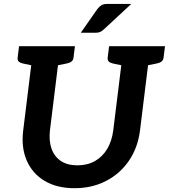

<svg xmlns="http://www.w3.org/2000/svg" viewBox="-20 -962 871 990"><path d="M364.4 8.4Q272.8 8.4 209.6 -29.6Q146.4 -67.6 117.5 -135.1Q88.6 -202.6 99.7 -290.1L153.1 -723.8H291.1L237.7 -291.1Q231.3 -236.7 245.5 -195.9Q259.7 -155.1 293.3 -132.3Q326.9 -109.5 378.9 -109.5Q431 -109.5 470 -131.8Q509 -154.1 533 -194.6Q557 -235.2 564 -290.1L617.5 -723.8H755.5L702 -290.1Q690.9 -200.6 644.9 -133.3Q598.9 -66.1 526.7 -28.9Q454.5 8.4 364.4 8.4ZM177.4 -723.8 151.9 -623.1 96 -635.1Q82.8 -638.2 76.1 -645.2Q69.4 -652.2 71 -665.7L78.3 -723.8ZM366.4 -723.8 359.1 -665.7Q357.6 -652.2 349.1 -645.2Q340.6 -638.2 325.9 -635.1L267.1 -623.1L267.3 -723.8ZM641.8 -723.8 616.2 -623.1 560.3 -635.1Q547.2 -638.2 540.5 -645.2Q533.8 -652.2 535.3 -665.7L542.6 -723.8ZM830.7 -723.8 823.5 -665.7Q821.9 -652.2 813.4 -645.2Q804.9 -638.2 790.2 -635.1L731.4 -623.1L731.6 -723.8ZM534.2 -941.8H657L516.1 -811.1Q505.8 -801.4 496.7 -797.3Q487.7 -793.1 472.2 -793.1H396.5L482 -915.3Q491.7 -928 502.7 -934.9Q513.6 -941.8 534.2 -941.8Z"/></svg>

Font: Aleo
Style: Italic
Weight: 400
Italic angle: -7°
Designer: Alessio Laiso
Foundry: Alessio Laiso
Version: Version 2.001;gftools[0.9.29]